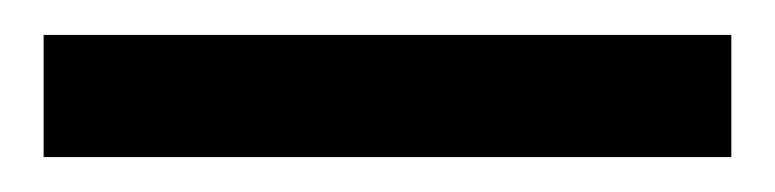

<svg xmlns="http://www.w3.org/2000/svg" viewBox="-20 10 444 110"><path d="M399 100V30H5V100H399Z"/></svg>

Font: Tajawal Medium
Style: Regular
Weight: 500
Designer: Boutros Fonts
Foundry: Created by Boutros International 2017
Version: Version 1.700